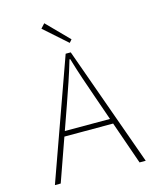

<svg xmlns="http://www.w3.org/2000/svg" viewBox="-124 -934 848 1021"><g transform="rotate(-15 300.0 -423.0)"><path d="M50 0 286 -660H314L550 0H516L378 -396Q357 -456 338.5 -510.5Q320 -565 302 -626H298Q280 -565 261.5 -510.5Q243 -456 222 -396L82 0ZM152 -236V-264H445V-236ZM322 -710 196 -822 218 -846 336 -726Z"/></g></svg>

Font: Source Code Pro ExtraLight ExtraLight
Style: Regular
Weight: 250
Monospace: yes
Version: Version 1.018;hotconv 1.0.116;makeotfexe 2.5.65601